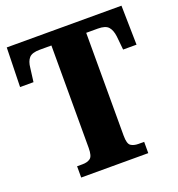

<svg xmlns="http://www.w3.org/2000/svg" viewBox="-130 -824 862 928"><g transform="rotate(-20 301.5 -360.0)"><path d="M130 -3V-61H158Q183 -61 198 -72Q213 -83 213 -125V-652H153Q113 -652 98 -635Q83 -618 80 -585L71 -515H2L7 -717H597L601 -515H532L525 -585Q521 -618 506 -635Q491 -652 452 -652H392V-123Q392 -81 407 -71Q422 -61 446 -61H475V-3Z"/></g></svg>

Font: Noto Serif Condensed Black
Style: Regular
Weight: 900
Width: 3
Designer: Monotype Design Team
Foundry: Monotype Imaging Inc.
Version: Version 2.015; ttfautohint (v1.8.4.7-5d5b)